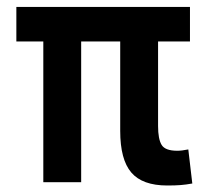

<svg xmlns="http://www.w3.org/2000/svg" viewBox="-20 -538 626 567"><path d="M474.1 9.8Q400.4 9.8 367.7 -28.6Q335 -66.9 335 -151.4V-517.6H446.8V-166Q446.8 -127.4 457.3 -110.1Q467.8 -92.8 503.4 -92.8Q510.7 -92.8 518.3 -93.8Q525.9 -94.7 536.1 -96.7L547.9 3.9Q529.3 7.3 513.7 8.5Q498 9.8 474.1 9.8ZM107.9 0V-517.6H219.7V0ZM28.3 -415.5V-517.6H541V-415.5Z"/></svg>

Font: Cascadia Mono Medium
Style: Regular
Weight: 500
Monospace: yes
Designer: Aaron Bell
Foundry: Saja Typeworks
Version: Version 2407.024